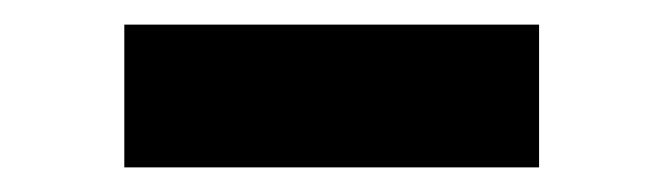

<svg xmlns="http://www.w3.org/2000/svg" viewBox="-20 -365 539 156"><path d="M81 -229V-345H418V-229Z"/></svg>

Font: Lexend Exa Medium
Style: Regular
Weight: 500
Designer: Bonnie Shaver-Troup, Thomas Jockin
Foundry: Lexend
Version: Version 1.007